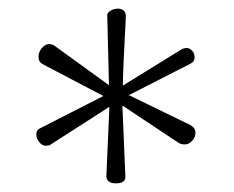

<svg xmlns="http://www.w3.org/2000/svg" viewBox="-20 -693 540 444"><path d="M78 -545Q69 -550 69 -561.5Q69 -573 77 -582Q85 -591 92.5 -591Q100 -591 105 -588L232 -496L228 -658Q228 -664 236 -668.5Q244 -673 252 -673Q271 -673 271 -655Q271 -651 270 -633Q265 -545 264 -495L400 -579Q406 -582 412 -582Q418 -582 424 -576Q430 -570 430 -560Q430 -550 419 -545L278 -473L420 -404Q432 -397 432 -386Q432 -375 424 -367Q416 -359 408 -359Q400 -359 394 -362L263 -449L270 -284Q270 -269 248 -269Q226 -269 226 -286L233 -446L96 -358Q93 -356 85.5 -356Q78 -356 71 -364Q64 -372 64 -382.5Q64 -393 74 -397L219 -471Z"/></svg>

Font: Sedan SC
Style: Regular
Weight: 400
Designer: Sebastian Salazar
Foundry: Sebastian Salazar
Version: Version 1.001